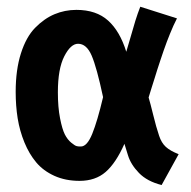

<svg xmlns="http://www.w3.org/2000/svg" viewBox="-20 -526 558 562"><path d="M415 -240.7Q419.9 -224.6 428.5 -189.5Q437 -154.3 445.8 -128.4Q452.6 -107.9 465.3 -96.2Q478 -84.5 502.9 -74.7L453.1 15.6Q410.6 4.9 386.7 -19.8Q362.8 -44.4 354.5 -71.8Q347.7 -94.2 344.2 -105Q319.3 -48.8 289.3 -22.7Q259.3 3.4 212.9 3.4Q171.9 3.4 139.4 -11.2Q106.9 -25.9 86.2 -50.5Q65.4 -75.2 51.5 -109.1Q37.6 -143.1 31.7 -179.7Q25.9 -216.3 25.9 -257.3Q25.9 -321.8 41.3 -369.9Q56.6 -418 83 -444.8Q109.4 -471.7 139.6 -484.4Q169.9 -497.1 203.6 -497.1Q261.7 -497.1 296.4 -465.8Q331.1 -434.6 349.6 -374.5Q355 -391.6 362.3 -417.7Q369.6 -443.8 376.2 -465.1Q382.8 -486.3 390.6 -506.3L498 -472.2Q492.7 -461.9 487.8 -451.2Q482.9 -440.4 477.5 -427Q472.2 -413.6 468.3 -403.6Q464.4 -393.6 458.7 -377Q453.1 -360.4 450 -351.3Q446.8 -342.3 440.7 -323Q434.6 -303.7 432.4 -296.4Q430.2 -289.1 423.3 -267.6Q416.5 -246.1 415 -240.7ZM149.4 -255.9Q149.4 -211.9 155.8 -179.7Q162.1 -147.5 169.9 -132.3Q177.7 -117.2 188.5 -108.4Q199.2 -99.6 204.1 -98.4Q209 -97.2 212.9 -97.2H216.8Q234.9 -97.2 250 -134.3Q265.1 -171.4 281.7 -241.7Q263.2 -328.6 248.3 -363.3Q233.4 -397.9 208.5 -397.9Q187 -397.9 168.2 -361.3Q149.4 -324.7 149.4 -255.9Z"/></svg>

Font: Fantasque Sans Mono
Style: Bold
Weight: 700
Monospace: yes
Designer: Jany Belluz
Version: Version 1.8.0 ; ttfautohint (v1.8.2)